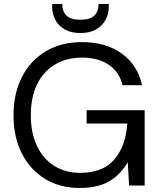

<svg xmlns="http://www.w3.org/2000/svg" viewBox="-20 -921 798 953"><path d="M375 12Q277 12 203 -33.5Q129 -79 88 -160Q47 -241 47 -349Q47 -456 88.5 -538Q130 -620 206.5 -666Q283 -712 387 -712Q505 -712 584 -655.5Q663 -599 685 -498H588Q574 -561 522 -598Q470 -635 387 -635Q310 -635 252.5 -600.5Q195 -566 164 -502Q133 -438 133 -349Q133 -260 164 -195.5Q195 -131 250.5 -97Q306 -63 378 -63Q490 -63 547 -129Q604 -195 612 -308H410V-374H698V0H621L614 -115Q589 -74 556.5 -45.5Q524 -17 480 -2.5Q436 12 375 12ZM379 -757Q333 -757 302 -774.5Q271 -792 255 -821.5Q239 -851 239 -887V-901H289Q289 -864 310 -843.5Q331 -823 379 -823Q427 -823 448 -843.5Q469 -864 469 -901H520V-887Q520 -851 503.5 -821.5Q487 -792 456 -774.5Q425 -757 379 -757Z"/></svg>

Font: DM Sans 18pt
Style: Regular
Weight: 400
Designer: Colophon Foundry, Jonny Pinhorn
Foundry: Colophon Foundry
Version: Version 4.004;gftools[0.9.30]